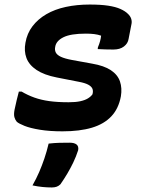

<svg xmlns="http://www.w3.org/2000/svg" viewBox="-20 -568 640 845"><path d="M375 -548Q423 -548 456 -543Q489 -538 510 -528.5Q531 -519 542 -508Q553 -498 557 -486.5Q561 -475 559 -464L546 -397Q543 -377 525.5 -363.5Q508 -350 479 -350Q462 -350 444.5 -350.5Q427 -351 410 -352L411 -360Q417 -374 420.5 -387Q424 -400 425 -411Q411 -416 394.5 -418Q378 -420 358 -420Q324 -420 299.5 -416Q275 -412 259 -404Q243 -396 234 -385.5Q225 -375 223 -362Q220 -348 225.5 -337Q231 -326 248 -318Q265 -310 297 -304L385 -288Q438 -279 468 -259Q498 -239 508 -209.5Q518 -180 512 -144Q502 -90 470 -56Q438 -22 384.5 -6Q331 10 255 10Q198 10 155.5 3Q113 -4 88 -14Q63 -24 54 -32Q47 -40 43.5 -52Q40 -64 44 -85Q49 -108 53.5 -127.5Q58 -147 63 -165H75Q102 -149 131.5 -138.5Q161 -128 197 -123Q233 -118 282 -118Q313 -118 333.5 -122.5Q354 -127 367 -135Q380 -143 387 -153Q391 -168 386.5 -178Q382 -188 368 -195.5Q354 -203 327 -208L230 -227Q174 -238 141 -260Q108 -282 96.5 -312.5Q85 -343 92 -380Q99 -421 123 -452.5Q147 -484 184 -505.5Q221 -527 269.5 -537.5Q318 -548 375 -548ZM194 64Q220 61 241 60.5Q262 60 287 60Q307 60 317 68Q327 76 324 93Q315 121 302.5 147Q290 173 276 196.5Q262 220 246 243Q239 250 230 253.5Q221 257 208 257Q188 257 167.5 255Q147 253 123 248Q140 218 152.5 189Q165 160 175.5 129Q186 98 194 64Z"/></svg>

Font: Rec Mono Semicasual
Style: Bold Italic
Weight: 700
Italic angle: -10°
Version: Version 1.085; ttfautohint (v1.8.4.7-5d5b)